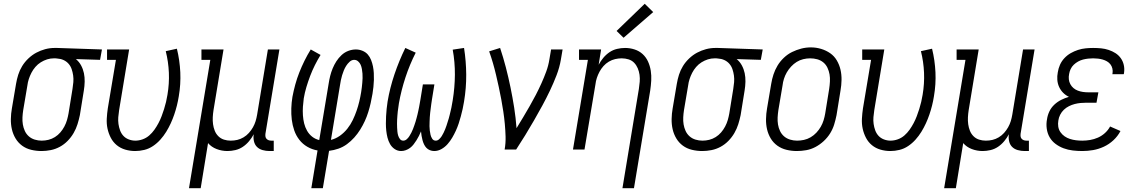

<svg xmlns="http://www.w3.org/2000/svg" viewBox="-20 -792 6040 1017"><path d="M200 8Q172 8 145 1.5Q118 -5 97 -20.5Q76 -36 62.5 -58.5Q49 -81 43 -107Q37 -133 37.5 -161.5Q38 -190 43 -218L65 -348Q69 -372 76.5 -396Q84 -420 97.5 -442Q111 -464 130.5 -482.5Q150 -501 172.5 -513Q195 -525 219.5 -531.5Q244 -538 269 -538Q272 -538 275.5 -538Q279 -538 283 -538L520 -530L510 -475L382 -479Q399 -465 409.5 -445.5Q420 -426 424.5 -404.5Q429 -383 428.5 -359.5Q428 -336 424 -312L403 -182Q398 -158 390.5 -134Q383 -110 370 -87.5Q357 -65 338.5 -46Q320 -27 297 -14.5Q274 -2 249 3Q224 8 200 8ZM201 -47Q219 -47 237 -51.5Q255 -56 271 -66Q287 -76 299.5 -90.5Q312 -105 321 -122Q330 -139 335 -156.5Q340 -174 343 -191L364 -321Q367 -339 368.5 -357Q370 -375 367.5 -392.5Q365 -410 359.5 -426Q354 -442 343 -454.5Q332 -467 316.5 -474Q301 -481 283 -482L274 -483Q271 -483 269 -483Q267 -483 265 -483Q247 -483 229.5 -477.5Q212 -472 196 -462Q180 -452 167.5 -437.5Q155 -423 146.5 -406.5Q138 -390 132.5 -373Q127 -356 125 -339L103 -209Q100 -190 99 -170.5Q98 -151 101 -133Q104 -115 111.5 -98.5Q119 -82 132.5 -70Q146 -58 164 -52.5Q182 -47 201 -47Z M696 8Q669 8 643.5 0.5Q618 -7 598.5 -23Q579 -39 567 -62Q555 -85 549.5 -110.5Q544 -136 545.5 -163.5Q547 -191 551 -218L594 -475H547V-530H664L611 -209Q608 -190 606.5 -171.5Q605 -153 607.5 -135.5Q610 -118 616 -101.5Q622 -85 633.5 -72.5Q645 -60 662 -53.5Q679 -47 697 -47Q716 -47 735.5 -54Q755 -61 770.5 -74.5Q786 -88 798 -105Q810 -122 819.5 -140Q829 -158 836 -176.5Q843 -195 849 -214Q855 -233 859.5 -252Q864 -271 867 -290Q877 -349 874.5 -407Q872 -465 858 -521L917 -534Q932 -473 935 -409.5Q938 -346 927 -282Q923 -257 917 -233Q911 -209 903 -185.5Q895 -162 884.5 -139Q874 -116 860.5 -94Q847 -72 829.5 -52.5Q812 -33 790.5 -18.5Q769 -4 744.5 2Q720 8 696 8Z M981 205 1094 -475H1047V-530H1164L1111 -209Q1108 -190 1107 -171Q1106 -152 1108.5 -134Q1111 -116 1117.5 -99.5Q1124 -83 1136.5 -70.5Q1149 -58 1166 -52.5Q1183 -47 1202 -47Q1220 -47 1237 -51Q1254 -55 1270 -64.5Q1286 -74 1298.5 -88Q1311 -102 1320 -118Q1329 -134 1334 -150.5Q1339 -167 1342 -185L1399 -530H1460L1386 -84Q1385 -76 1386 -69Q1387 -62 1391.5 -57Q1396 -52 1402.5 -49.5Q1409 -47 1417 -47H1430V8H1407Q1389 8 1371 3Q1353 -2 1341 -14Q1329 -26 1325 -44.5Q1321 -63 1324 -81Q1314 -62 1299.5 -44.5Q1285 -27 1266.5 -14.5Q1248 -2 1226.5 3Q1205 8 1185 8Q1155 8 1127.5 -2.5Q1100 -13 1082 -34L1043 205Z M1629 205 1662 5Q1633 0 1608 -14.5Q1583 -29 1565.5 -51.5Q1548 -74 1538.5 -101.5Q1529 -129 1525.5 -158Q1522 -187 1523 -218Q1524 -249 1529 -279Q1535 -311 1544 -344Q1553 -377 1565.5 -408.5Q1578 -440 1593 -470.5Q1608 -501 1626 -530L1678 -501Q1662 -475 1648 -447Q1634 -419 1623 -390Q1612 -361 1603 -331Q1594 -301 1589 -271Q1586 -249 1584.5 -226.5Q1583 -204 1584.5 -181.5Q1586 -159 1591 -138.5Q1596 -118 1606.5 -99.5Q1617 -81 1633.5 -68Q1650 -55 1671 -50L1721 -350Q1724 -370 1729 -390Q1734 -410 1742 -429.5Q1750 -449 1761.5 -467Q1773 -485 1789 -500Q1805 -515 1825 -522.5Q1845 -530 1865 -530Q1883 -530 1900 -523Q1917 -516 1928 -503.5Q1939 -491 1945.5 -474.5Q1952 -458 1955.5 -440.5Q1959 -423 1960 -405Q1961 -387 1960.5 -368.5Q1960 -350 1958 -331.5Q1956 -313 1953 -295Q1949 -271 1943.5 -246.5Q1938 -222 1930.5 -198Q1923 -174 1912.5 -151Q1902 -128 1888 -105.5Q1874 -83 1856.5 -63.5Q1839 -44 1818 -28.5Q1797 -13 1772.5 -4.5Q1748 4 1723 7L1690 205ZM1733 -51Q1758 -57 1780.5 -73Q1803 -89 1820 -110.5Q1837 -132 1848.5 -156Q1860 -180 1868.5 -204.5Q1877 -229 1883 -254Q1889 -279 1893 -304Q1895 -317 1896.5 -329Q1898 -341 1899 -353.5Q1900 -366 1900.5 -378Q1901 -390 1900 -402Q1899 -414 1897 -426Q1895 -438 1890.5 -448.5Q1886 -459 1877 -467Q1868 -475 1856 -475Q1843 -475 1832 -465Q1821 -455 1813.5 -443Q1806 -431 1801 -418.5Q1796 -406 1792 -393Q1788 -380 1785.5 -367Q1783 -354 1781 -341Z M2105 8Q2086 8 2070.5 -2.5Q2055 -13 2046 -29Q2037 -45 2032.5 -63Q2028 -81 2026 -99.5Q2024 -118 2024 -137.5Q2024 -157 2025 -176.5Q2026 -196 2028 -215.5Q2030 -235 2033 -254Q2045 -326 2069.5 -398.5Q2094 -471 2127 -538L2182 -513Q2150 -450 2127.5 -381.5Q2105 -313 2093 -245Q2092 -234 2090 -223.5Q2088 -213 2087 -202Q2086 -191 2085 -180Q2084 -169 2083.5 -158Q2083 -147 2083 -136.5Q2083 -126 2083.5 -115.5Q2084 -105 2085 -94.5Q2086 -84 2089 -74Q2092 -64 2098.5 -55.5Q2105 -47 2116 -47Q2126 -47 2134.5 -54.5Q2143 -62 2148.5 -71Q2154 -80 2159 -89.5Q2164 -99 2167.5 -108.5Q2171 -118 2174.5 -127.5Q2178 -137 2181 -147Q2184 -157 2186.5 -166.5Q2189 -176 2191.5 -186Q2194 -196 2196 -206Q2198 -216 2200 -225.5Q2202 -235 2203.5 -245Q2205 -255 2207 -265L2220 -345H2281L2268 -265Q2266 -253 2264.5 -241.5Q2263 -230 2261.5 -218Q2260 -206 2258.5 -194Q2257 -182 2256.5 -170.5Q2256 -159 2255.5 -147Q2255 -135 2255 -123.5Q2255 -112 2256.5 -100.5Q2258 -89 2260.5 -78Q2263 -67 2269.5 -57Q2276 -47 2288 -47Q2298 -47 2306 -54.5Q2314 -62 2319.5 -70.5Q2325 -79 2329.5 -88.5Q2334 -98 2338 -107.5Q2342 -117 2345 -126.5Q2348 -136 2351 -145.5Q2354 -155 2357 -164.5Q2360 -174 2362 -183.5Q2364 -193 2366.5 -202.5Q2369 -212 2371 -222Q2373 -232 2374.5 -241.5Q2376 -251 2378 -261Q2389 -329 2389.5 -396Q2390 -463 2378 -529L2438 -538Q2449 -468 2449.5 -397Q2450 -326 2438 -254Q2435 -234 2430.5 -214.5Q2426 -195 2421 -176Q2416 -157 2409.5 -137.5Q2403 -118 2394.5 -99.5Q2386 -81 2375.5 -63Q2365 -45 2351 -29Q2337 -13 2318.5 -2.5Q2300 8 2280 8Q2268 8 2257 3.5Q2246 -1 2238.5 -9Q2231 -17 2226 -27.5Q2221 -38 2218 -49.5Q2215 -61 2213 -72.5Q2211 -84 2210 -96Q2205 -84 2199 -72Q2193 -60 2186 -49Q2179 -38 2171 -27.5Q2163 -17 2152.5 -9Q2142 -1 2129.5 3.5Q2117 8 2105 8Z M2653 0Q2659 -34 2658 -68Q2657 -102 2654 -135Q2651 -168 2646 -201Q2641 -234 2635 -266.5Q2629 -299 2622 -331Q2615 -363 2607.5 -395Q2600 -427 2591 -458Q2582 -489 2571 -520L2629 -538Q2646 -487 2659.5 -435Q2673 -383 2684 -329.5Q2695 -276 2703.5 -222Q2712 -168 2716 -113Q2734 -142 2751.5 -171.5Q2769 -201 2786 -230.5Q2803 -260 2818.5 -290Q2834 -320 2848 -351Q2862 -382 2873.5 -413.5Q2885 -445 2890 -477L2899 -530H2960L2951 -477Q2944 -435 2928 -393.5Q2912 -352 2893 -312Q2874 -272 2852.5 -232.5Q2831 -193 2808.5 -154Q2786 -115 2762.5 -76.5Q2739 -38 2714 0Z M3277 205 3364 -321Q3367 -340 3368.5 -359Q3370 -378 3367.5 -396Q3365 -414 3358 -430.5Q3351 -447 3339 -459.5Q3327 -472 3309.5 -477.5Q3292 -483 3273 -483Q3256 -483 3238.5 -479Q3221 -475 3205 -465.5Q3189 -456 3176.5 -442Q3164 -428 3155.5 -412Q3147 -396 3141.5 -379.5Q3136 -363 3134 -345L3076 0H3015L3094 -475H3047V-530H3164L3151 -449Q3161 -468 3175.5 -485.5Q3190 -503 3208.5 -515.5Q3227 -528 3248.5 -533Q3270 -538 3291 -538Q3317 -538 3341.5 -530Q3366 -522 3384 -505.5Q3402 -489 3412.5 -466Q3423 -443 3427 -417.5Q3431 -392 3429.5 -365.5Q3428 -339 3424 -312L3338 205ZM3283 -592 3246 -628 3395 -772 3440 -728Z M3700 8Q3672 8 3645 1.5Q3618 -5 3597 -20.5Q3576 -36 3562.5 -58.5Q3549 -81 3543 -107Q3537 -133 3537.5 -161.5Q3538 -190 3543 -218L3565 -348Q3569 -372 3576.5 -396Q3584 -420 3597.5 -442Q3611 -464 3630.5 -482.5Q3650 -501 3672.5 -513Q3695 -525 3719.5 -531.5Q3744 -538 3769 -538Q3772 -538 3775.5 -538Q3779 -538 3783 -538L4020 -530L4010 -475L3882 -479Q3899 -465 3909.5 -445.5Q3920 -426 3924.5 -404.5Q3929 -383 3928.5 -359.5Q3928 -336 3924 -312L3903 -182Q3898 -158 3890.5 -134Q3883 -110 3870 -87.5Q3857 -65 3838.5 -46Q3820 -27 3797 -14.5Q3774 -2 3749 3Q3724 8 3700 8ZM3701 -47Q3719 -47 3737 -51.5Q3755 -56 3771 -66Q3787 -76 3799.5 -90.5Q3812 -105 3821 -122Q3830 -139 3835 -156.5Q3840 -174 3843 -191L3864 -321Q3867 -339 3868.5 -357Q3870 -375 3867.5 -392.5Q3865 -410 3859.5 -426Q3854 -442 3843 -454.5Q3832 -467 3816.5 -474Q3801 -481 3783 -482L3774 -483Q3771 -483 3769 -483Q3767 -483 3765 -483Q3747 -483 3729.5 -477.5Q3712 -472 3696 -462Q3680 -452 3667.5 -437.5Q3655 -423 3646.5 -406.5Q3638 -390 3632.5 -373Q3627 -356 3625 -339L3603 -209Q3600 -190 3599 -170.5Q3598 -151 3601 -133Q3604 -115 3611.5 -98.5Q3619 -82 3632.5 -70Q3646 -58 3664 -52.5Q3682 -47 3701 -47Z M4201 8Q4173 8 4146 1.5Q4119 -5 4097.5 -20.5Q4076 -36 4062.5 -58.5Q4049 -81 4043 -107Q4037 -133 4037.5 -161.5Q4038 -190 4043 -218L4065 -348Q4069 -373 4077 -397.5Q4085 -422 4098.5 -444.5Q4112 -467 4132 -486Q4152 -505 4175.5 -516.5Q4199 -528 4224 -534.5Q4249 -541 4275 -541Q4303 -541 4329.5 -533Q4356 -525 4377.5 -510Q4399 -495 4412.5 -472Q4426 -449 4432 -423Q4438 -397 4437.5 -368.5Q4437 -340 4432 -312L4411 -182Q4406 -157 4398.5 -132.5Q4391 -108 4377 -85.5Q4363 -63 4343 -44.5Q4323 -26 4299.5 -13.5Q4276 -1 4250.5 3.5Q4225 8 4201 8ZM4202 -47Q4220 -47 4238.5 -51Q4257 -55 4274 -65Q4291 -75 4304.5 -89.5Q4318 -104 4327.5 -120.5Q4337 -137 4342.5 -155Q4348 -173 4351 -191L4372 -321Q4375 -341 4376 -360.5Q4377 -380 4374 -398Q4371 -416 4363 -433Q4355 -450 4341 -461.5Q4327 -473 4309 -478Q4291 -483 4271 -483Q4253 -483 4234.5 -478.5Q4216 -474 4200 -464Q4184 -454 4170.5 -439.5Q4157 -425 4147.5 -408.5Q4138 -392 4132.5 -374.5Q4127 -357 4125 -339L4103 -209Q4100 -189 4099 -170Q4098 -151 4101 -132.5Q4104 -114 4112 -97.5Q4120 -81 4133.5 -69.5Q4147 -58 4165 -52.5Q4183 -47 4202 -47Z M4696 8Q4669 8 4643.5 0.5Q4618 -7 4598.5 -23Q4579 -39 4567 -62Q4555 -85 4549.5 -110.5Q4544 -136 4545.5 -163.5Q4547 -191 4551 -218L4594 -475H4547V-530H4664L4611 -209Q4608 -190 4606.5 -171.5Q4605 -153 4607.5 -135.5Q4610 -118 4616 -101.5Q4622 -85 4633.5 -72.5Q4645 -60 4662 -53.5Q4679 -47 4697 -47Q4716 -47 4735.5 -54Q4755 -61 4770.5 -74.5Q4786 -88 4798 -105Q4810 -122 4819.5 -140Q4829 -158 4836 -176.5Q4843 -195 4849 -214Q4855 -233 4859.5 -252Q4864 -271 4867 -290Q4877 -349 4874.5 -407Q4872 -465 4858 -521L4917 -534Q4932 -473 4935 -409.5Q4938 -346 4927 -282Q4923 -257 4917 -233Q4911 -209 4903 -185.5Q4895 -162 4884.5 -139Q4874 -116 4860.5 -94Q4847 -72 4829.5 -52.5Q4812 -33 4790.5 -18.5Q4769 -4 4744.5 2Q4720 8 4696 8Z M4981 205 5094 -475H5047V-530H5164L5111 -209Q5108 -190 5107 -171Q5106 -152 5108.5 -134Q5111 -116 5117.5 -99.5Q5124 -83 5136.5 -70.5Q5149 -58 5166 -52.5Q5183 -47 5202 -47Q5220 -47 5237 -51Q5254 -55 5270 -64.5Q5286 -74 5298.5 -88Q5311 -102 5320 -118Q5329 -134 5334 -150.5Q5339 -167 5342 -185L5399 -530H5460L5386 -84Q5385 -76 5386 -69Q5387 -62 5391.5 -57Q5396 -52 5402.5 -49.5Q5409 -47 5417 -47H5430V8H5407Q5389 8 5371 3Q5353 -2 5341 -14Q5329 -26 5325 -44.5Q5321 -63 5324 -81Q5314 -62 5299.5 -44.5Q5285 -27 5266.5 -14.5Q5248 -2 5226.5 3Q5205 8 5185 8Q5155 8 5127.5 -2.5Q5100 -13 5082 -34L5043 205Z M5713 8Q5687 8 5662 5Q5637 2 5614 -6.5Q5591 -15 5571.5 -29.5Q5552 -44 5540 -64.5Q5528 -85 5524.5 -110.5Q5521 -136 5526 -161Q5529 -182 5538.5 -202Q5548 -222 5564.5 -237.5Q5581 -253 5601 -263Q5621 -273 5642 -279Q5625 -287 5611.5 -300.5Q5598 -314 5590 -331.5Q5582 -349 5580.5 -369Q5579 -389 5583 -409Q5586 -429 5594.5 -448.5Q5603 -468 5618 -484Q5633 -500 5651.5 -510.5Q5670 -521 5690 -527.5Q5710 -534 5730.5 -536Q5751 -538 5770 -538Q5792 -538 5812.5 -536Q5833 -534 5852.5 -527.5Q5872 -521 5888.5 -510.5Q5905 -500 5916.5 -484Q5928 -468 5932.5 -448Q5937 -428 5934 -407Q5934 -405 5933.5 -403Q5933 -401 5932 -399H5872Q5872 -401 5872.5 -402Q5873 -403 5873 -404Q5875 -417 5872 -429.5Q5869 -442 5861.5 -451.5Q5854 -461 5843.5 -467Q5833 -473 5821 -476.5Q5809 -480 5796 -481.5Q5783 -483 5770 -483Q5757 -483 5743.5 -481.5Q5730 -480 5716.5 -476.5Q5703 -473 5690.5 -466Q5678 -459 5667.5 -449Q5657 -439 5651 -426Q5645 -413 5643 -400Q5640 -386 5641.5 -372Q5643 -358 5649.5 -346Q5656 -334 5666 -325.5Q5676 -317 5689 -312Q5702 -307 5716 -305Q5730 -303 5744 -303H5798L5788 -248H5735Q5719 -248 5703.5 -246.5Q5688 -245 5672.5 -241Q5657 -237 5642 -229.5Q5627 -222 5615 -210.5Q5603 -199 5595.5 -184Q5588 -169 5586 -154Q5583 -137 5585.5 -121Q5588 -105 5597 -92Q5606 -79 5619 -70Q5632 -61 5647.5 -56Q5663 -51 5679.5 -49Q5696 -47 5713 -47Q5733 -47 5754 -50.5Q5775 -54 5795.5 -63Q5816 -72 5833 -87.5Q5850 -103 5860 -122L5915 -98Q5901 -71 5878 -49.5Q5855 -28 5827 -15Q5799 -2 5770 3Q5741 8 5713 8Z"/></svg>

Font: Iosevka Slab Light
Style: Italic
Weight: 300
Italic angle: -9°
Monospace: yes
Designer: Belleve Invis
Foundry: Belleve Invis
Version: Version 11.1.1; ttfautohint (v1.8.3)